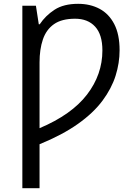

<svg xmlns="http://www.w3.org/2000/svg" viewBox="-20 -745 701 1005"><path d="M389 -725Q452 -725 501 -699Q550 -673 578 -619Q606 -565 606 -482Q606 -415 585 -348.5Q564 -282 516.5 -218Q469 -154 388 -96.5Q307 -39 187 10V240H97V-715H168L183 -618H188Q218 -663 265.5 -694Q313 -725 389 -725ZM373 -647Q303 -647 262.5 -618.5Q222 -590 204.5 -538.5Q187 -487 187 -418V-74Q355 -145 435.5 -250Q516 -355 516 -481Q516 -564 478 -605.5Q440 -647 373 -647Z"/></svg>

Font: Noto Sans
Style: Regular
Weight: 400
Designer: Monotype Design Team
Foundry: Monotype Imaging Inc.
Version: Version 2.007